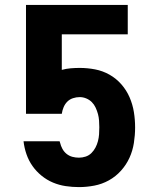

<svg xmlns="http://www.w3.org/2000/svg" viewBox="-20 -755 640 783"><path d="M302 8Q275 8 248 4Q221 0 196 -10.5Q171 -21 149.5 -38.5Q128 -56 112.5 -78Q97 -100 88 -126Q79 -152 76 -179H223L225 -173Q228 -160 234.5 -148Q241 -136 251.5 -127.5Q262 -119 275 -115.5Q288 -112 302 -112Q316 -112 329.5 -116.5Q343 -121 353 -131Q363 -141 369.5 -153.5Q376 -166 379.5 -179.5Q383 -193 384 -207Q385 -221 385 -236Q385 -249 384 -263Q383 -277 379.5 -290Q376 -303 370 -316Q364 -329 354.5 -338.5Q345 -348 332 -353.5Q319 -359 305 -359Q291 -359 277.5 -354.5Q264 -350 254.5 -340.5Q245 -331 239.5 -318Q234 -305 232 -291H86V-735H501V-615H232V-470Q232 -470 232 -470Q232 -470 232 -470Q250 -475 268.5 -476.5Q287 -478 305 -478Q337 -478 368 -472Q399 -466 426.5 -450.5Q454 -435 475 -411Q496 -387 508.5 -358Q521 -329 526 -298Q531 -267 531 -235Q531 -235 531 -235Q531 -235 531 -235Q531 -204 526 -172Q521 -140 508 -111.5Q495 -83 473.5 -59Q452 -35 424 -19.5Q396 -4 364.5 2Q333 8 302 8Z"/></svg>

Font: Iosevka Curly Heavy Extended
Style: Regular
Weight: 900
Width: 7
Monospace: yes
Designer: Belleve Invis
Foundry: Belleve Invis
Version: Version 11.1.0; ttfautohint (v1.8.3)